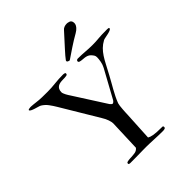

<svg xmlns="http://www.w3.org/2000/svg" viewBox="-269 -1065 1221 1221"><g transform="rotate(-45 341.5 -454.0)"><path d="M389.2 -33.7Q395 -30.3 402.8 -27.3Q410.6 -24.4 423.1 -22.2Q435.5 -20 454.6 -18.8Q473.6 -17.6 502.4 -17.6Q509.3 -17.6 509.3 -8.3Q509.3 0 501.2 2.2Q493.2 4.4 485.4 4.4Q466.3 4.4 446.3 3.7Q426.3 2.9 407.7 2.2Q389.2 1.5 372.1 0.7Q355 0 341.8 0Q322.3 0 308.8 0.2Q295.4 0.5 280.8 0.7Q266.1 1 246.6 1.2Q227.1 1.5 194.8 1.5Q189 1.5 185.1 0Q181.2 -1.5 181.2 -6.8Q181.2 -12.7 185.5 -15.1Q187.5 -16.6 192.9 -17.6Q198.2 -18.6 204.3 -19.3Q210.4 -20 216.1 -20.3Q221.7 -20.5 224.1 -20.5Q233.9 -21.5 242.9 -22Q252 -22.5 260 -24.2Q268.1 -25.9 275.1 -30Q282.2 -34.2 288.6 -42L296.4 -254.4Q296.4 -265.6 289.6 -286.4Q282.7 -307.1 269 -328.6L118.2 -580.6Q105.5 -602.1 89.8 -623.3Q74.2 -644.5 51.3 -658.7Q45.4 -662.1 33 -665.5Q20.5 -668.9 7.8 -673.1Q-4.9 -677.2 -14.4 -682.1Q-23.9 -687 -23.9 -692.9Q-23.9 -695.8 -16.4 -697.5Q-8.8 -699.2 -4.4 -699.2H2.4Q12.2 -699.2 21.2 -697.8Q30.3 -696.3 43.5 -695.3Q67.9 -691.9 93.3 -691.4Q118.7 -690.9 144 -690.9Q177.7 -690.9 214.8 -695.1Q252 -699.2 287.6 -699.2Q290 -699.2 293.7 -699Q297.4 -698.7 300.5 -698Q303.7 -697.3 306.2 -695.6Q308.6 -693.8 308.6 -690.9Q308.6 -680.7 299.3 -679.2Q292 -677.7 283.7 -677.2Q275.4 -676.8 266.6 -676.8Q254.4 -676.8 242.9 -674.8Q231.4 -672.9 222.7 -667.5Q213.9 -662.1 208.5 -652.1Q203.1 -642.1 203.1 -626Q203.1 -621.1 206.1 -613.5Q209 -606 213.1 -598.1Q217.3 -590.3 221.7 -583.3Q226.1 -576.2 228.5 -572.8L366.2 -357.4Q369.6 -353 374.3 -348.9Q378.9 -344.7 382.3 -344.7Q386.2 -344.7 391.1 -348.6Q396 -352.5 399.9 -358.4L502.9 -546.4Q513.2 -565.4 517.1 -587.2Q521 -608.9 521 -623.5Q521 -634.8 516.6 -642.1Q512.2 -649.4 502.9 -659.7Q494.1 -668.5 484.4 -672.1Q474.6 -675.8 464.4 -677.2Q454.1 -678.7 443.8 -679.2Q433.6 -679.7 423.8 -682.6Q414.6 -684.6 414.6 -693.4Q414.6 -697.8 418.7 -701.2Q422.9 -704.6 427.2 -704.6Q446.3 -704.6 462.6 -703.9Q479 -703.1 494.1 -701.9Q509.3 -700.7 523.9 -700Q538.6 -699.2 554.7 -699.2Q574.2 -699.2 586.4 -700Q598.6 -700.7 611.6 -701.9Q624.5 -703.1 642.6 -703.9Q660.6 -704.6 691.4 -704.6Q697.8 -704.6 702.6 -703.6Q707.5 -702.6 707.5 -699.2Q707.5 -692.4 697.3 -687.7Q687 -683.1 673.8 -680.2Q660.6 -677.2 647.9 -674.8Q635.3 -672.4 629.9 -669.9Q605 -656.2 588.1 -639.4Q571.3 -622.6 557.1 -601.1Q543 -579.6 528.8 -552Q514.6 -524.4 495.6 -489.3Q484.4 -468.3 472.7 -447.8Q460.9 -427.2 449.5 -406.7Q438 -386.2 427.5 -365Q417 -343.8 408.7 -321.8Q406.7 -315.9 405 -302.7Q403.3 -289.6 402.3 -275.1Q401.4 -260.7 400.6 -248Q399.9 -235.4 399.9 -230ZM571.8 -871.1Q569.8 -861.3 559.8 -849.6Q549.8 -837.9 532.7 -828.1Q513.7 -817.4 493.9 -805.2Q474.1 -793 455.3 -780.5Q436.5 -768.1 419.4 -756.3Q402.3 -744.6 387.7 -734.9Q382.8 -732.4 380.9 -732.4Q380.4 -732.4 380.1 -732.7Q379.9 -732.9 379.4 -732.9Q375.5 -733.9 369.9 -737.1Q364.3 -740.2 365.2 -745.6Q365.2 -746.6 365.7 -748Q366.2 -749.5 367.2 -751Q380.9 -770 412.6 -804.7Q444.3 -839.4 494.6 -895Q501.5 -903.3 512.2 -907.5Q522.9 -911.6 534.7 -911.6Q537.1 -911.6 539.8 -911.4Q542.5 -911.1 545.4 -910.6Q560.5 -908.2 566.7 -900.6Q572.8 -893.1 572.8 -881.3Q572.8 -878.9 572.5 -876.2Q572.3 -873.5 571.8 -871.1Z"/></g></svg>

Font: IM FELL French Canon
Style: Regular
Weight: 400
Designer: Igino Marini
Foundry: Igino Marini,
Version: 3.00